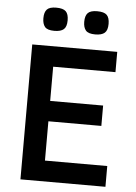

<svg xmlns="http://www.w3.org/2000/svg" viewBox="-58 -914 679 958"><g transform="rotate(5 281.0 -434.5)"><path d="M81.1 0V-675.8H506.8V-574.2H194.8V-402.8H460V-300.8H194.8V-104H506.8V0ZM451.7 -811Q451.7 -778.8 436.8 -765.9Q421.9 -752.9 389.6 -752.9Q354.5 -752.9 342 -768.1Q329.6 -783.2 329.6 -811Q329.6 -841.3 343 -855.2Q356.4 -869.1 389.6 -869.1Q424.3 -869.1 438 -855.5Q451.7 -841.8 451.7 -811ZM246.6 -811Q246.6 -778.8 231.9 -765.9Q217.3 -752.9 184.6 -752.9Q149.4 -752.9 137.2 -768.1Q125 -783.2 125 -811Q125 -841.3 138.2 -855.2Q151.4 -869.1 184.6 -869.1Q219.2 -869.1 232.9 -855.5Q246.6 -841.8 246.6 -811Z"/></g></svg>

Font: Clear Sans Medium
Style: Regular
Weight: 500
Foundry: Intel Corporation
Version: Version 1.00